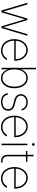

<svg xmlns="http://www.w3.org/2000/svg" viewBox="1569 -2316 758 3936"><g transform="rotate(90 1948.0 -348.0)"><path d="M37.1 -530.3H70.3L212.9 -44.9H215.8L359.4 -530.3H391.6L535.2 -45.9H538.1L680.7 -530.3H713.9L555.7 0H517.6L377 -475.6H374L233.4 0H194.3Z M782.7 -263.7Q782.7 -341.3 811.8 -404.1Q840.8 -466.8 891.6 -502.4Q942.4 -538.1 1005.4 -538.1Q1065.4 -538.1 1115.5 -505.4Q1165.5 -472.7 1194.8 -414.8Q1224.1 -356.9 1224.1 -285.2V-260.7H814Q814.5 -192.9 838.9 -137.9Q863.3 -83 908.9 -51.3Q954.6 -19.5 1016.1 -19.5Q1058.6 -19.5 1091.1 -34.4Q1123.5 -49.3 1144 -70.1Q1164.6 -90.8 1175.3 -111.3H1209.5Q1198.2 -80.6 1171.9 -52.7Q1145.5 -24.9 1105.5 -7.1Q1065.4 10.7 1016.1 10.7Q946.8 10.7 893.8 -24.9Q840.8 -60.5 811.8 -123Q782.7 -185.5 782.7 -263.7ZM1191.9 -291Q1191.9 -350.6 1167 -400.4Q1142.1 -450.2 1099.4 -479Q1056.6 -507.8 1005.4 -507.8Q954.6 -507.8 912.4 -479.5Q870.1 -451.2 844 -401.6Q817.9 -352.1 814.5 -291Z M1369.6 -707H1401.9V-403.3H1404.8Q1425.3 -464.4 1471.2 -501.2Q1517.1 -538.1 1580.6 -538.1Q1642.6 -538.1 1689.7 -502.7Q1736.8 -467.3 1762.7 -404.8Q1788.6 -342.3 1788.6 -263.7Q1788.6 -184.6 1762.9 -122.3Q1737.3 -60.1 1690.2 -24.7Q1643.1 10.7 1580.6 10.7Q1517.1 10.7 1471.7 -26.1Q1426.3 -63 1404.8 -125H1400.9V0H1369.6ZM1578.6 -19.5Q1632.8 -19.5 1673.1 -51.3Q1713.4 -83 1734.9 -138.4Q1756.3 -193.8 1756.3 -263.7Q1756.3 -333 1734.9 -388.7Q1713.4 -444.3 1672.9 -476.1Q1632.3 -507.8 1578.6 -507.8Q1524.9 -507.8 1484.9 -476.3Q1444.8 -444.8 1423.3 -389.2Q1401.9 -333.5 1401.9 -263.7Q1401.9 -193.8 1423.3 -138.2Q1444.8 -82.5 1484.9 -51Q1524.9 -19.5 1578.6 -19.5Z M2078.6 -508.8Q2038.6 -508.8 2007.3 -494.6Q1976.1 -480.5 1958.5 -455.1Q1940.9 -429.7 1940.9 -397.5Q1940.9 -358.4 1967.5 -331.3Q1994.1 -304.2 2046.4 -291L2128.4 -270.5Q2188.5 -255.9 2219.5 -220.9Q2250.5 -186 2250.5 -135.7Q2250.5 -92.8 2228 -59.6Q2205.6 -26.4 2164.3 -7.8Q2123 10.7 2068.8 10.7Q1993.2 10.7 1946.3 -25.1Q1899.4 -61 1889.2 -127H1922.4Q1931.6 -74.2 1969.5 -46.4Q2007.3 -18.6 2068.8 -18.6Q2113.3 -18.6 2147.2 -33Q2181.2 -47.4 2199.7 -73.7Q2218.3 -100.1 2218.3 -134.8Q2218.3 -174.3 2193.4 -201.4Q2168.5 -228.5 2118.7 -240.2L2036.6 -260.7Q1974.1 -275.9 1941.9 -310.8Q1909.7 -345.7 1909.7 -396.5Q1909.7 -437.5 1930.7 -469.7Q1951.7 -502 1989.5 -520Q2027.3 -538.1 2075.7 -538.1Q2122.1 -538.1 2158.2 -522.5Q2194.3 -506.8 2216.6 -478.3Q2238.8 -449.7 2245.6 -412.1H2213.4Q2203.6 -457 2168.2 -482.7Q2132.8 -508.3 2078.6 -508.8Z M2351.1 -263.7Q2351.1 -341.3 2380.1 -404.1Q2409.2 -466.8 2460 -502.4Q2510.7 -538.1 2573.7 -538.1Q2633.8 -538.1 2683.8 -505.4Q2733.9 -472.7 2763.2 -414.8Q2792.5 -356.9 2792.5 -285.2V-260.7H2382.3Q2382.8 -192.9 2407.2 -137.9Q2431.6 -83 2477.3 -51.3Q2522.9 -19.5 2584.5 -19.5Q2627 -19.5 2659.4 -34.4Q2691.9 -49.3 2712.4 -70.1Q2732.9 -90.8 2743.7 -111.3H2777.8Q2766.6 -80.6 2740.2 -52.7Q2713.9 -24.9 2673.8 -7.1Q2633.8 10.7 2584.5 10.7Q2515.1 10.7 2462.2 -24.9Q2409.2 -60.5 2380.1 -123Q2351.1 -185.5 2351.1 -263.7ZM2760.3 -291Q2760.3 -350.6 2735.4 -400.4Q2710.4 -450.2 2667.7 -479Q2625 -507.8 2573.7 -507.8Q2522.9 -507.8 2480.7 -479.5Q2438.5 -451.2 2412.4 -401.6Q2386.2 -352.1 2382.8 -291Z M2925.3 -530.3H2956.5V0H2925.3ZM2913.6 -653.3Q2913.6 -664.6 2921.9 -672.6Q2930.2 -680.7 2940.9 -680.7Q2952.6 -680.7 2960.9 -672.6Q2969.2 -664.6 2969.2 -653.3Q2969.2 -641.6 2960.9 -633.8Q2952.6 -626 2940.9 -626Q2929.7 -626 2921.6 -633.8Q2913.6 -641.6 2913.6 -653.3Z M3296.4 -501H3185.1V-118.2Q3185.1 -87.9 3198 -66.2Q3210.9 -44.4 3232.7 -33Q3254.4 -21.5 3279.8 -21.5L3312 -22.5V7.8Q3305.2 8.8 3278.8 8.8Q3245.1 8.8 3216.6 -6.1Q3188 -21 3170.9 -49.3Q3153.8 -77.6 3153.8 -115.2V-501H3075.7V-530.3H3153.8V-657.2H3185.1V-530.3H3296.4Z M3404.3 -263.7Q3404.3 -341.3 3433.3 -404.1Q3462.4 -466.8 3513.2 -502.4Q3564 -538.1 3627 -538.1Q3687 -538.1 3737.1 -505.4Q3787.1 -472.7 3816.4 -414.8Q3845.7 -356.9 3845.7 -285.2V-260.7H3435.5Q3436 -192.9 3460.4 -137.9Q3484.9 -83 3530.5 -51.3Q3576.2 -19.5 3637.7 -19.5Q3680.2 -19.5 3712.6 -34.4Q3745.1 -49.3 3765.6 -70.1Q3786.1 -90.8 3796.9 -111.3H3831.1Q3819.8 -80.6 3793.5 -52.7Q3767.1 -24.9 3727.1 -7.1Q3687 10.7 3637.7 10.7Q3568.4 10.7 3515.4 -24.9Q3462.4 -60.5 3433.3 -123Q3404.3 -185.5 3404.3 -263.7ZM3813.5 -291Q3813.5 -350.6 3788.6 -400.4Q3763.7 -450.2 3720.9 -479Q3678.2 -507.8 3627 -507.8Q3576.2 -507.8 3533.9 -479.5Q3491.7 -451.2 3465.6 -401.6Q3439.5 -352.1 3436 -291Z"/></g></svg>

Font: Pretendard Thin
Style: Regular
Weight: 100
Designer: Base glyphs from Inter by Rasmus Andersson; Hangeul glyphs from Noto Sans CJK(Source Han Sans) by Jang Soo-young and Kan
Foundry: Kil Hyung-jin
Version: Version 1.309